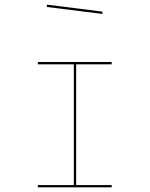

<svg xmlns="http://www.w3.org/2000/svg" viewBox="-20 -897 645 827"><path d="M461 -90H143V-100H298V-620H143V-630H461V-620H308V-100H461ZM182 -867V-877L421 -847V-837Z"/></svg>

Font: Bungee Hairline
Style: Regular
Weight: 400
Designer: David Jonathan Ross
Foundry: David Jonathan Ross
Version: Version 1.000;PS 1.0;hotconv 1.0.72;makeotf.lib2.5.5900